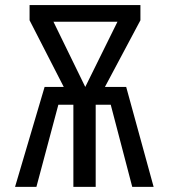

<svg xmlns="http://www.w3.org/2000/svg" viewBox="-20 -726 655 746"><path d="M38.5 0 153.3 -388.2H227.7L94.9 -647.2V-706.2H525.6V-647.2L387.7 -388.2H470.3L576.9 0H493.8L410.3 -319H351.8V0H265.1V-319H206.7L121.5 0ZM311.3 -388.2 436.4 -641.5H187.7Z"/></svg>

Font: FiraCode Nerd Font Mono
Style: Regular
Weight: 400
Monospace: yes
Designer: Carrois Corporate, Edenspiekermann AG, Nikita Prokopov
Foundry: Carrois Corporate, Edenspiekermann AG, Nikita Prokopov
Version: Version 6.002;Nerd Fonts 3.4.0